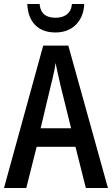

<svg xmlns="http://www.w3.org/2000/svg" viewBox="-20 -944 562 964"><path d="M411 0 359 -207H164L112 0H0L197 -715H323L522 0ZM284 -514Q280 -532 275.5 -552Q271 -572 266.5 -592Q262 -612 259 -628Q257 -612 253 -591.5Q249 -571 244 -550.5Q239 -530 235 -514L184 -300H337ZM403 -924Q400 -859 361 -820Q322 -781 258 -781Q194 -781 157 -818Q120 -855 117 -924H179Q181 -899 191.5 -883.5Q202 -868 219.5 -861.5Q237 -855 260 -855Q281 -855 298.5 -862Q316 -869 327.5 -884Q339 -899 341 -924Z"/></svg>

Font: Noto Sans Bengali Condensed Medium
Style: Regular
Weight: 500
Width: 3
Designer: Jelle Bosma - Monotype Design Team
Foundry: Monotype Imaging Inc.
Version: Version 2.003